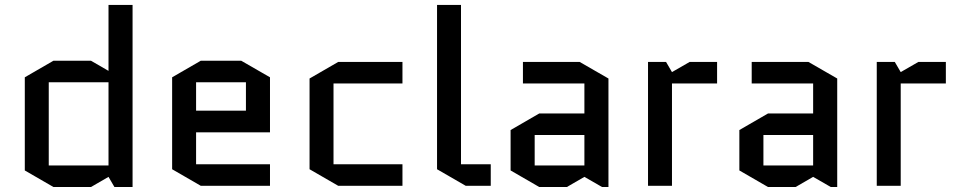

<svg xmlns="http://www.w3.org/2000/svg" viewBox="-20 -750 3868 775"><path d="M195.8 -504.9H347.2L418 -463.9V-730H515.1V4.9H441.9L418 -36.1L347.2 4.9H195.8L80.1 -62V-438ZM418 -82V-418H176.8V-82Z M1069.8 -86.9V0H790.5L674.8 -66.9V-438L790.5 -504.9H953.6L1069.8 -438V-215.8H771.5V-86.9ZM771.5 -418V-303.2H972.7V-418Z M1326.2 -413.1V-86.9H1604.5V0H1345.2L1229.5 -66.9V-433.1L1345.2 -500H1604.5V-413.1Z M1859.9 0 1744.1 -66.9V-730H1840.8V-86.9H1960.9V0Z M2138.2 -205.1V-82H2338.9V-205.1ZM2156.7 4.9 2041 -62V-225.1L2156.7 -292H2338.9V-413.1H2090.8V-500H2319.8L2436 -433.1V4.9H2410.2L2338.9 -36.1L2268.1 4.9Z M2874.5 -413.1H2692.4V0H2595.7V-500H2668.5L2692.4 -459L2763.7 -500H2874.5Z M3061.5 -205.1V-82H3262.2V-205.1ZM3080.1 4.9 2964.4 -62V-225.1L3080.1 -292H3262.2V-413.1H3014.2V-500H3243.2L3359.4 -433.1V4.9H3333.5L3262.2 -36.1L3191.4 4.9Z M3797.9 -413.1H3615.7V0H3519V-500H3591.8L3615.7 -459L3687 -500H3797.9Z"/></svg>

Font: Quantico
Style: Regular
Weight: 400
Designer: Matt Desmond
Foundry: MADtype
Version: Version 2.002